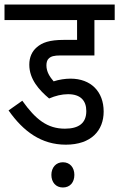

<svg xmlns="http://www.w3.org/2000/svg" viewBox="-20 -642 529 852"><path d="M282 -224C338 -224 363 -195 363 -149C363 -96 330 -71 268 -71C190 -71 138 -112 79 -195L18 -152C84 -58 164 0 272 0C385 0 440 -63 440 -147C440 -236 383 -293 293 -293C270 -293 242 -289 218 -281C201 -301 186 -323 186 -352C186 -364 189 -376 196 -382C206 -392 219 -396 250 -396H399V-553H489V-622H0V-553H322V-465H264C199 -465 167 -453 143 -432C122 -414 110 -388 110 -355C110 -290 154 -242 198 -205C226 -217 254 -224 282 -224ZM208 134C208 167 228 190 259 190C291 190 310 167 310 134C310 102 291 78 259 78C228 78 208 102 208 134Z"/></svg>

Font: Noto Sans Devanagari UI Condensed
Style: Regular
Weight: 400
Width: 3
Designer: Jelle Bosma - Monotype Design Team
Foundry: Monotype Imaging Inc.
Version: Version 2.003